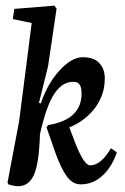

<svg xmlns="http://www.w3.org/2000/svg" viewBox="-20 -638 437 671"><path d="M147.9 -406.2 116.2 -278.8 122.6 -276.4Q145.5 -344.7 187.5 -391.1Q230 -438 269 -438Q308.1 -438 327.1 -417.5Q346.2 -397 346.2 -364.3Q346.2 -330.6 335.4 -303.2Q323.7 -273.9 306.6 -253.9Q270.5 -211.4 222.2 -192.9L243.2 -137.7Q273.4 -60.5 294.9 -60.1Q333 -60.1 367.7 -120.1L388.2 -105.5Q371.6 -55.2 338.4 -24.4Q305.2 6.3 262.2 6.3Q233.9 6.3 213.9 -21Q192.9 -49.8 173.8 -103.5L142.6 -192.9L147.9 -200.7Q207 -210.4 236.3 -238.5Q265.6 -266.6 265.1 -313Q265.1 -333 257.8 -342.8Q250.5 -352.5 235.4 -352.1Q197.8 -352.1 169.9 -310.5Q142.1 -269 119.6 -168.9Q116.7 -69.8 99.6 -29.3Q82 12.7 43.5 12.7Q29.8 12.7 9.3 6.3L6.3 0L46.9 -214.8ZM147.9 -200.7Q207 -210.4 236.3 -238.5Q265.6 -266.6 265.1 -313Q265.1 -333 257.8 -342.8Q250.5 -352.5 235.4 -352.1Q197.8 -352.1 169.9 -310.5Q142.1 -269 119.6 -168.9Q116.7 -69.8 99.6 -29.3Q82 12.7 43.5 12.7Q29.8 12.7 9.3 6.3L6.3 0L46.9 -214.8L90.8 -557.6L24.9 -571.3L29.8 -606.9L169.9 -618.2L177.7 -607.9L147.9 -406.2L116.2 -278.8L122.6 -276.4Q145.5 -344.7 187.5 -391.1Q230 -438 269 -438Q308.1 -438 327.1 -417.5Q346.2 -397 346.2 -364.3Q346.2 -330.6 335.4 -303.2Q323.7 -273.9 306.6 -253.9Q270.5 -211.4 222.2 -192.9L243.2 -137.7Q273.4 -60.5 294.9 -60.1Q333 -60.1 367.7 -120.1L388.2 -105.5Q371.6 -55.2 338.4 -24.4Q305.2 6.3 262.2 6.3Q233.9 6.3 213.9 -21Q192.9 -49.8 173.8 -103.5L142.6 -192.9Z"/></svg>

Font: Neuton Cursive
Style: Regular
Weight: 500
Designer: Brian M Zick
Version: Version 1.43